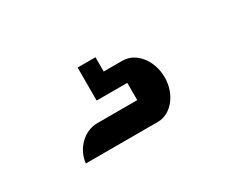

<svg xmlns="http://www.w3.org/2000/svg" viewBox="-52 -149 658 546"><g transform="rotate(-30 276.5 124.0)"><path d="M223.6 0V108.4H324.2V165H192.9C149.4 165 112.3 202.6 107.4 248H344.2C388.2 248 424.3 202.6 424.3 147.9C424.3 92.3 388.2 46.9 344.2 46.9H282.2V0Z"/></g></svg>

Font: Atomic Age
Style: Regular
Weight: 400
Designer: James Grieshaber
Foundry: James Grieshaber
Version: Version 1.002